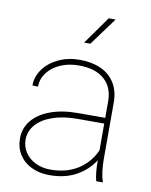

<svg xmlns="http://www.w3.org/2000/svg" viewBox="-85 -813 698 885"><g transform="rotate(10 264.0 -370.5)"><path d="M44.9 0ZM455.6 -4.4V0H425.3Q415.5 -35.6 415.5 -96.7Q386.7 -49.8 334 -20Q281.2 9.8 207.5 9.8Q159.2 9.8 122.1 -8.5Q85 -26.9 64.9 -59.3Q44.9 -91.8 44.9 -133.8Q44.9 -181.2 74.2 -217.5Q103.5 -253.9 158.7 -274.4Q213.9 -294.9 289.1 -294.9H415.5V-372.1Q415.5 -438.5 373.5 -475.1Q331.5 -511.7 254.4 -511.7Q207 -511.7 168.5 -494.9Q129.9 -478 107.7 -448.5Q85.4 -418.9 85.4 -382.8L59.1 -383.8Q59.1 -424.8 84.5 -460.2Q109.9 -495.6 154.5 -516.8Q199.2 -538.1 254.4 -538.1Q310.1 -538.1 352.3 -519.3Q394.5 -500.5 418.2 -462.9Q441.9 -425.3 441.9 -371.1V-106.4Q441.9 -76.7 445.6 -48.3Q449.2 -20 455.6 -4.4ZM415.5 -142.6V-268.1H290.5Q223.6 -268.1 174.1 -250.7Q124.5 -233.4 97.9 -202.6Q71.3 -171.9 71.3 -131.8Q71.3 -100.1 88.6 -73.5Q106 -46.9 137.2 -31.5Q168.5 -16.1 207.5 -16.1Q282.2 -16.1 335.4 -49.6Q388.7 -83 415.5 -142.6ZM383.8 -749.5 288.6 -619.6H259.3L351.6 -749.5Z"/></g></svg>

Font: Heebo Thin
Style: Regular
Weight: 250
Designer: Oded Ezer
Foundry: Meir Sadan
Version: Version 2.001; ttfautohint (v1.5.14-ce02) -l 8 -r 50 -G 200 